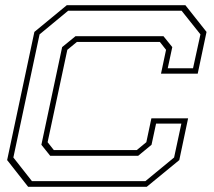

<svg xmlns="http://www.w3.org/2000/svg" viewBox="-20 -720 824 740"><path d="M88.5 0 7.5 -103 112.5 -597 237.5 -700H694.5L776 -597L742 -436H600.5L620 -528L596 -558.5H276.5L239.5 -528L163.5 -172L187.5 -141.5H507L544 -172L563.5 -264H705L671 -103L545.5 0ZM103 -22H540.5L651 -113L679 -243.5H581.5L564 -162L512.5 -119.5H173.5L139.5 -162L219.5 -538.5L271 -580.5H610L644 -538.5L626.5 -457H724L752.5 -587.5L680 -678.5H242.5L132.5 -587.5L31.5 -113Z"/></svg>

Font: Tourney Expanded ExtraLight
Style: Italic
Weight: 200
Width: 7
Italic angle: -12°
Designer: Tyler Finck
Foundry: Etcetera Type Co
Version: Version 1.010; ttfautohint (v1.8.3)